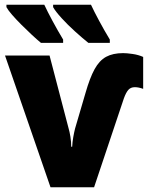

<svg xmlns="http://www.w3.org/2000/svg" viewBox="-20 -786 631 806"><path d="M497 -563Q512 -563 536.5 -559.5Q561 -556 581 -547V-413Q562 -420 546 -420Q529 -420 519 -409Q509 -398 500 -373L375 0H192L1 -553H188L268 -247Q272 -234 275.5 -212.5Q279 -191 279 -170H283Q284 -190 287.5 -210Q291 -230 295 -246L339 -396Q357 -459 377 -495.5Q397 -532 425.5 -547.5Q454 -563 497 -563ZM362 -766Q375 -738 396.5 -698Q418 -658 441 -620V-606H351Q326 -626 295 -654Q264 -682 238.5 -710Q213 -738 203 -756V-766ZM166 -766Q179 -738 200.5 -698Q222 -658 245 -620V-606H152Q135 -620 113.5 -640Q92 -660 70 -682Q48 -704 31 -723.5Q14 -743 7 -756V-766Z"/></svg>

Font: Noto Sans SemiCondensed Black
Style: Regular
Weight: 900
Width: 4
Designer: Monotype Design Team
Foundry: Monotype Imaging Inc.
Version: Version 2.013; ttfautohint (v1.8.4.7-5d5b)